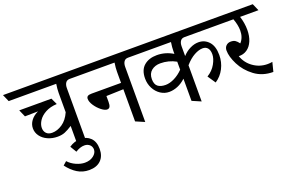

<svg xmlns="http://www.w3.org/2000/svg" viewBox="-131 -959 2475 1621"><g transform="rotate(-20 1106.0 -148.0)"><path d="M546 -506Q521 -506 509 -488Q497 -470 497 -441V54L418 20V-130Q379 -105 351 -93.5Q323 -82 285 -82Q237 -82 197 -100Q157 -118 134 -149.5Q111 -181 111 -219Q111 -256 134.5 -288Q158 -320 201 -340L83 -338L55 -402H344L371 -344Q311 -341 268.5 -318Q226 -295 204.5 -262Q183 -229 183 -197Q183 -167 201 -148Q219 -129 253 -129Q299 -129 344.5 -159.5Q390 -190 418 -253V-426Q418 -461 425 -506H-2L-30 -570H596L624 -506Z M458 1Q511 1 546.5 35.5Q582 70 582 136Q582 200 544.5 237Q507 274 439 274Q381 274 334 245Q287 216 248 164L280 136Q308 167 349 185Q390 203 426 203Q473 203 504 179Q535 155 535 123Q535 114 532 105Q526 86 509 75Q492 64 469 64Q431 64 389 91L355 34Q403 1 458 1Z M1070 -506Q1045 -506 1033 -488Q1021 -470 1021 -441V54L942 20V-269L788 -264V-211Q788 -182 780.5 -168.5Q773 -155 755 -155Q735 -155 705 -178.5Q675 -202 653 -235Q631 -268 631 -295Q631 -311 641.5 -318.5Q652 -326 677 -326H942V-426Q942 -461 949 -506H592L564 -570H1113L1141 -506Z M1802 -264Q1802 -200 1773.5 -144.5Q1745 -89 1694 -56L1646 -127Q1696 -157 1722.5 -204.5Q1749 -252 1749 -290Q1749 -327 1733 -346Q1717 -365 1689 -365Q1654 -365 1612 -342Q1570 -319 1528 -271V54L1449 20V-179Q1415 -147 1376.5 -131Q1338 -115 1300 -115Q1258 -115 1222.5 -138.5Q1187 -162 1166 -202.5Q1145 -243 1145 -291Q1145 -367 1189 -405Q1233 -443 1305 -443Q1382 -443 1449 -402V-426Q1449 -460 1456 -506H1099L1071 -570H1831L1859 -506H1577Q1552 -506 1540 -488Q1528 -470 1528 -441V-354Q1559 -388 1597 -406.5Q1635 -425 1672 -425Q1728 -425 1765 -384Q1802 -343 1802 -264ZM1449 -260V-332Q1384 -368 1309 -368Q1261 -368 1229 -342Q1197 -316 1197 -266Q1197 -220 1221.5 -200.5Q1246 -181 1291 -181Q1328 -181 1370.5 -202Q1413 -223 1449 -260Z M2160 -52Q2183 -52 2203 -56L2182 27Q2085 27 2015 -25.5Q1945 -78 1908.5 -150.5Q1872 -223 1872 -278Q1872 -304 1888.5 -320.5Q1905 -337 1931 -337Q1956 -337 1971 -327Q1986 -317 2002 -295Q2039 -335 2039 -398Q2039 -447 2017 -506H1832L1804 -570H2214L2242 -506H2077Q2097 -443 2097 -383Q2097 -327 2079 -284Q2061 -241 2028 -218.5Q1995 -196 1953 -198Q1976 -132 2033 -92Q2090 -52 2160 -52Z"/></g></svg>

Font: Sumana
Style: Regular
Weight: 400
Designer: Cyreal, Alexei Vanyashin (Devanagari), Olga Karpushina (Latin)
Foundry: Cyreal
Version: Version 1.015;PS 001.015;hotconv 1.0.70;makeotf.lib2.5.58329